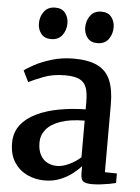

<svg xmlns="http://www.w3.org/2000/svg" viewBox="-55 -829 645 884"><g transform="rotate(5 267.0 -387.5)"><path d="M184 10.5Q140.5 10.5 103.2 -7.2Q66 -25 43.2 -60.2Q20.5 -95.5 20.5 -148.5Q20.5 -197.5 47.2 -232Q74 -266.5 119.8 -288.2Q165.5 -310 223.5 -320.5Q281.5 -331 344.5 -332V-367Q344.5 -408 335.5 -432.8Q326.5 -457.5 303.2 -468.8Q280 -480 237 -480Q180.5 -480 137.5 -463.2Q94.5 -446.5 70 -434L44.5 -485.5Q56.5 -496 89.2 -513.8Q122 -531.5 169 -545.8Q216 -560 269 -560Q339 -560 380.5 -539.5Q422 -519 440 -475.8Q458 -432.5 458 -365V-51.5L513.5 -50.5V-6.5Q502.5 -3.5 483.8 0Q465 3.5 443.8 6Q422.5 8.5 404 8.5Q375 8.5 363 0Q351 -8.5 351 -38V-70Q339 -56 315.5 -37Q292 -18 258.8 -3.8Q225.5 10.5 184 10.5ZM236 -61Q261 -61 291.2 -75.2Q321.5 -89.5 344.5 -110.5V-280Q277 -279.5 233 -264Q189 -248.5 167.5 -222Q146 -195.5 146 -162Q146 -127.5 157.8 -105.2Q169.5 -83 189.8 -72Q210 -61 236 -61ZM156.5 -640.5Q127 -640.5 111.2 -660.5Q95.5 -680.5 95.5 -708Q95.5 -739 113.2 -762.8Q131 -786.5 164.5 -786.5H165.5Q195.5 -786.5 211 -766.5Q226.5 -746.5 226.5 -719Q226.5 -688 209 -664.2Q191.5 -640.5 157.5 -640.5ZM370.5 -640.5Q340.5 -640.5 325 -660.5Q309.5 -680.5 309.5 -708Q309.5 -739 327 -762.8Q344.5 -786.5 378 -786.5H379Q409 -786.5 424.5 -766.5Q440 -746.5 440 -719Q440 -688 422.8 -664.2Q405.5 -640.5 371.5 -640.5Z"/></g></svg>

Font: Merriweather 36pt SemiBold
Style: Regular
Weight: 600
Version: Version 2.100